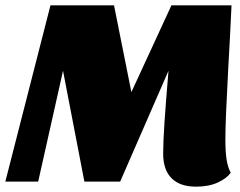

<svg xmlns="http://www.w3.org/2000/svg" viewBox="-56 -680 900 719"><path d="M799 -429Q788 -228 788 -160Q788 -111 792.5 -82.5Q797 -54 808 -33Q793 -12 759.5 3.5Q726 19 678 19Q618 19 586.5 -12.5Q555 -44 555 -105Q555 -148 560 -222.5Q565 -297 575 -415L394 0H260L180 -415L87 0H-36L133 -660H371L436 -335L586 -660H811Q805 -530 799 -429Z"/></svg>

Font: Sansita Black Italic
Style: Regular
Weight: 900
Italic angle: -11°
Designer: Pablo Cosgaya
Foundry: Omnibus-Type
Version: Version 1.006